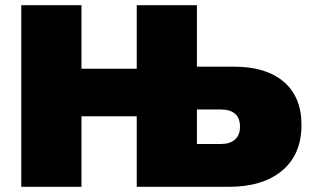

<svg xmlns="http://www.w3.org/2000/svg" viewBox="-20 -720 1200 740"><path d="M62 0V-700H294V-455H507V-700H739V0H507V-272H294V0ZM739 -114 689 -165H832Q866 -165 885.5 -182Q905 -199 905 -232Q905 -265 886 -281.5Q867 -298 832 -298H689L739 -349ZM507 0V-700H739V-403L689 -463H882Q1006 -463 1074 -404.5Q1142 -346 1142 -239Q1142 -125 1067.5 -62.5Q993 0 862 0Z"/></svg>

Font: MOST Montserrat Black
Style: Regular
Weight: 900
Designer: Julieta Ulanovsky
Foundry: Julieta Ulanovsky
Version: Version 8.000;March 11, 2024;FontCreator 15.0.0.2926 64-bit